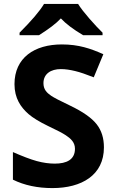

<svg xmlns="http://www.w3.org/2000/svg" viewBox="-20 -951 590 981"><path d="M291 -598C315 -598 339 -594 364 -588C389 -582 421 -571 459 -556L508 -674C443 -703 382 -724 296 -724C156 -724 54 -656 54 -521C54 -449 86 -403 126 -368C148 -349 181 -329 224 -308C271 -286 301 -270 316 -260C340 -244 363 -225 363 -191C363 -135 320 -115 260 -115C232 -115 201 -119 168 -128C135 -137 94 -153 46 -174V-33C105 -4 172 10 248 10C397 10 511 -56 511 -198C511 -245 499 -284 474 -316C449 -348 404 -380 337 -412C286 -436 254 -453 241 -462C219 -477 202 -494 202 -526C202 -574 240 -598 291 -598ZM379 -931H205C183 -894 141 -845 80 -784V-771H179C228 -802 266 -830 291 -857C316 -830 354 -801 405 -771H504V-784C468 -819 403 -891 379 -931Z"/></svg>

Font: Passageway
Style: Regular
Weight: 700
Foundry: Ascender Corporation
Version: Version 1.11